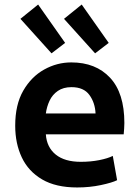

<svg xmlns="http://www.w3.org/2000/svg" viewBox="-20 -813 616 846"><path d="M320 13Q226 13 165.5 -22.5Q105 -58 76 -119.5Q47 -181 47 -259Q47 -352 82.5 -413.5Q118 -475 174.5 -506.5Q231 -538 294 -538Q402 -538 465 -470.5Q528 -403 528 -271Q528 -260 527 -246Q526 -232 525 -221H182Q186 -164 225.5 -132Q265 -100 336 -100Q380 -100 417.5 -107.5Q455 -115 477 -126L496 -19Q474 -8 424.5 2.5Q375 13 320 13ZM182 -313H401Q399 -360 374 -394.5Q349 -429 295 -429Q259 -429 235 -412.5Q211 -396 198.5 -369.5Q186 -343 182 -313ZM399 -578 262 -730 340 -793 459 -624ZM207 -578 70 -730 148 -793 267 -624Z"/></svg>

Font: Ubuntu Sans
Style: Bold
Weight: 700
Designer: Dalton Maag Ltd
Foundry: Dalton Maag Ltd
Version: Version 1.006; ttfautohint (v1.8.4.7-5d5b)